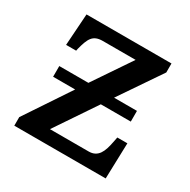

<svg xmlns="http://www.w3.org/2000/svg" viewBox="-127 -656 770 777"><g transform="rotate(30 258.0 -268.0)"><path d="M35 0H462L467 -167H420L415 -142C406 -95 392 -60 348 -60H167L295 -250H435V-300H328L460 -494V-536H63L53 -388H100L102 -398C116 -451 127 -476 174 -476H327L208 -300H72V-250H175L35 -40Z"/></g></svg>

Font: Noto Serif Medium
Style: Regular
Weight: 500
Designer: Monotype Design Team
Foundry: Monotype Imaging Inc.
Version: Version 2.013